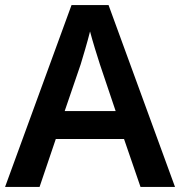

<svg xmlns="http://www.w3.org/2000/svg" viewBox="-20 -737 711 757"><path d="M534 0H670L408 -717H262L0 0H136L200 -189H469ZM374 -483 436 -299H235L298 -483C305 -506 325 -572 335 -613C344 -578 365 -510 374 -483Z"/></svg>

Font: Noto Sans Bengali SemiBold
Style: Regular
Weight: 600
Designer: Jelle Bosma - Monotype Design Team
Foundry: Monotype Imaging Inc.
Version: Version 2.003